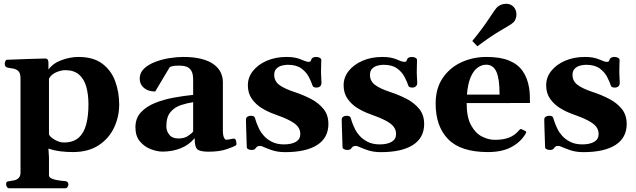

<svg xmlns="http://www.w3.org/2000/svg" viewBox="-20 -800 3403 1028"><path d="M29.3 208Q21.5 208 17.1 200.7Q12.7 193.4 12.7 188Q12.7 176.8 16.4 173.8Q20 170.9 30.3 169.9Q42.5 168.5 56.2 165.5Q69.8 162.6 79.8 153.1Q89.8 143.6 89.8 122.6V-379.9Q89.8 -410.2 76.7 -420.9Q63.5 -431.6 46.4 -433.6Q29.3 -435.5 17.1 -439Q12.2 -441.4 8.8 -445.3Q5.4 -449.2 5.4 -458.5Q5.4 -464.4 8.3 -471.9Q11.2 -479.5 17.1 -480Q84.5 -482.9 140.4 -484.6Q196.3 -486.3 224.6 -486.8Q228.5 -486.8 233.4 -482.9Q238.3 -479 239.3 -467.3V-427.7Q264.2 -461.9 310.5 -478.5Q356.9 -495.1 399.4 -495.1Q480 -495.1 527.8 -459Q575.7 -422.9 596.9 -364.7Q618.2 -306.6 618.2 -240.7Q618.2 -175.3 590.8 -116.9Q563.5 -58.6 508.3 -22.2Q453.1 14.2 369.1 14.2Q337.9 14.2 304.7 10.3Q271.5 6.3 239.3 -4.4L242.2 42.5V138.7Q242.2 149.4 256.1 155.8Q270 162.1 290.5 165.3Q311 168.5 330.1 169.9Q346.2 171.9 346.2 188Q346.2 193.4 342 200.7Q337.9 208 329.6 208ZM321.8 -37.1Q372.1 -37.1 400.9 -62.7Q429.7 -88.4 441.7 -134.3Q453.6 -180.2 453.6 -240.7Q453.6 -294.4 441.9 -335.7Q430.2 -377 403.1 -400.6Q376 -424.3 329.6 -424.3Q307.1 -424.3 281 -413.1Q254.9 -401.9 242.2 -378.9V-80.1Q248.5 -65.9 273.7 -51.5Q298.8 -37.1 321.8 -37.1Z M705.1 -118.2Q705.1 -167 734.4 -198.5Q763.7 -230 810.3 -248.8Q856.9 -267.6 910.9 -277.3Q964.8 -287.1 1014.2 -292V-372.6Q1014.2 -403.8 1004.9 -420.2Q995.6 -436.5 979 -442.6Q962.4 -448.7 940.4 -448.7Q916 -448.7 904.8 -446Q893.6 -443.4 888.7 -440.4L811 -310.1Q773.4 -310.1 750.7 -329.3Q728 -348.6 728 -378.9Q728 -410.6 751.2 -432.6Q774.4 -454.6 810.8 -468.5Q847.2 -482.4 887.2 -488.8Q927.2 -495.1 961.4 -495.1Q1017.1 -495.1 1057.4 -484.9Q1097.7 -474.6 1123.3 -456.3Q1148.9 -438 1161.1 -413.3Q1173.3 -388.7 1173.3 -359.4V-96.7Q1173.3 -77.6 1178.7 -64.7Q1184.1 -51.8 1191.9 -51.8Q1198.7 -51.8 1213.6 -54.9Q1228.5 -58.1 1231.4 -58.1Q1239.7 -58.1 1242.9 -48.6Q1246.1 -39.1 1246.1 -30.3Q1246.1 -23.9 1243.2 -21.5Q1235.4 -16.1 1195.8 -2Q1156.2 12.2 1096.7 12.2Q1051.3 12.2 1036.9 -0.5Q1022.5 -13.2 1022.5 -53.2V-60.5Q990.7 -22.9 946.3 -5.6Q901.9 11.7 850.6 11.7Q821.3 11.7 787.4 -1.2Q753.4 -14.2 729.2 -42.7Q705.1 -71.3 705.1 -118.2ZM870.6 -123Q870.6 -98.6 886.5 -78.6Q902.3 -58.6 934.6 -58.6Q965.8 -58.6 985.4 -71.3Q1004.9 -84 1014.2 -95.7V-252.9Q981.4 -248 948.2 -237.1Q915 -226.1 892.8 -200Q870.6 -173.8 870.6 -123Z M1506.3 14.6Q1465.3 14.6 1433.1 3.2Q1400.9 -8.3 1387.7 -14.6Q1379.9 -18.6 1372.6 -18.6Q1359.4 -18.6 1354.7 -13.2Q1350.1 -7.8 1345.2 -2.4Q1340.3 2.9 1326.2 2.9Q1316.9 2.9 1309.1 -1.2Q1301.3 -5.4 1301.3 -11.7Q1301.3 -17.6 1300.5 -37.1Q1299.8 -56.6 1299.1 -81.1Q1298.3 -105.5 1297.6 -127.2Q1296.9 -148.9 1296.9 -159.2Q1296.9 -170.4 1304.9 -175.3Q1313 -180.2 1322.3 -180.2Q1341.8 -180.2 1344.7 -169.4Q1347.7 -158.7 1352.8 -144.3Q1357.9 -129.9 1369.6 -105.5Q1376.5 -91.8 1392.6 -73.2Q1408.7 -54.7 1435.5 -40.8Q1462.4 -26.9 1500.5 -26.9Q1541 -26.9 1564.5 -40.8Q1587.9 -54.7 1587.9 -82.5Q1587.9 -104.5 1575 -121.6Q1562 -138.7 1530.8 -155Q1499.5 -171.4 1443.8 -190.9Q1412.6 -202.1 1381.1 -221.4Q1349.6 -240.7 1328.4 -270.8Q1307.1 -300.8 1307.1 -343.3Q1307.1 -386.2 1334.5 -420.4Q1361.8 -454.6 1408.7 -474.9Q1455.6 -495.1 1514.6 -495.1Q1561 -495.1 1590.8 -481.9Q1620.6 -468.8 1631.3 -468.8Q1642.1 -468.8 1643.8 -474.1Q1645.5 -479.5 1648.4 -484.9Q1651.4 -490.2 1658.2 -492.7Q1665 -495.1 1672.4 -495.1Q1683.1 -495.1 1691.7 -490.7Q1700.2 -486.3 1700.2 -478Q1700.2 -473.6 1699.5 -454.1Q1698.7 -434.6 1698.7 -411.6Q1698.7 -397.5 1700 -383.3Q1701.2 -369.1 1701.2 -357.9Q1701.2 -343.3 1693.4 -337.2Q1685.5 -331.1 1675.3 -331.1Q1657.2 -331.1 1653.8 -340.8Q1647 -361.8 1633.5 -387.9Q1620.1 -414.1 1593.5 -433.6Q1566.9 -453.1 1520.5 -453.1Q1504.9 -453.1 1488 -448.5Q1471.2 -443.8 1459.7 -432.1Q1448.2 -420.4 1448.2 -399.4Q1448.2 -365.7 1475.1 -345.5Q1502 -325.2 1558.6 -306.6Q1604.5 -291.5 1645.5 -270Q1686.5 -248.5 1712.4 -216.3Q1738.3 -184.1 1738.3 -136.2Q1738.3 -62.5 1678.5 -23.9Q1618.7 14.6 1506.3 14.6Z M2019 14.6Q1978 14.6 1945.8 3.2Q1913.6 -8.3 1900.4 -14.6Q1892.6 -18.6 1885.3 -18.6Q1872.1 -18.6 1867.4 -13.2Q1862.8 -7.8 1857.9 -2.4Q1853 2.9 1838.9 2.9Q1829.6 2.9 1821.8 -1.2Q1814 -5.4 1814 -11.7Q1814 -17.6 1813.2 -37.1Q1812.5 -56.6 1811.8 -81.1Q1811 -105.5 1810.3 -127.2Q1809.6 -148.9 1809.6 -159.2Q1809.6 -170.4 1817.6 -175.3Q1825.7 -180.2 1835 -180.2Q1854.5 -180.2 1857.4 -169.4Q1860.4 -158.7 1865.5 -144.3Q1870.6 -129.9 1882.3 -105.5Q1889.2 -91.8 1905.3 -73.2Q1921.4 -54.7 1948.2 -40.8Q1975.1 -26.9 2013.2 -26.9Q2053.7 -26.9 2077.1 -40.8Q2100.6 -54.7 2100.6 -82.5Q2100.6 -104.5 2087.6 -121.6Q2074.7 -138.7 2043.5 -155Q2012.2 -171.4 1956.5 -190.9Q1925.3 -202.1 1893.8 -221.4Q1862.3 -240.7 1841.1 -270.8Q1819.8 -300.8 1819.8 -343.3Q1819.8 -386.2 1847.2 -420.4Q1874.5 -454.6 1921.4 -474.9Q1968.3 -495.1 2027.3 -495.1Q2073.7 -495.1 2103.5 -481.9Q2133.3 -468.8 2144 -468.8Q2154.8 -468.8 2156.5 -474.1Q2158.2 -479.5 2161.1 -484.9Q2164.1 -490.2 2170.9 -492.7Q2177.7 -495.1 2185.1 -495.1Q2195.8 -495.1 2204.3 -490.7Q2212.9 -486.3 2212.9 -478Q2212.9 -473.6 2212.2 -454.1Q2211.4 -434.6 2211.4 -411.6Q2211.4 -397.5 2212.6 -383.3Q2213.9 -369.1 2213.9 -357.9Q2213.9 -343.3 2206.1 -337.2Q2198.2 -331.1 2188 -331.1Q2169.9 -331.1 2166.5 -340.8Q2159.7 -361.8 2146.2 -387.9Q2132.8 -414.1 2106.2 -433.6Q2079.6 -453.1 2033.2 -453.1Q2017.6 -453.1 2000.7 -448.5Q1983.9 -443.8 1972.4 -432.1Q1960.9 -420.4 1960.9 -399.4Q1960.9 -365.7 1987.8 -345.5Q2014.6 -325.2 2071.3 -306.6Q2117.2 -291.5 2158.2 -270Q2199.2 -248.5 2225.1 -216.3Q2251 -184.1 2251 -136.2Q2251 -62.5 2191.2 -23.9Q2131.3 14.6 2019 14.6Z M2592.3 14.2Q2447.3 14.2 2379.9 -54.4Q2312.5 -123 2312.5 -245.1Q2312.5 -326.7 2350.3 -382.3Q2388.2 -438 2450.2 -466.6Q2512.2 -495.1 2584.5 -495.1Q2660.2 -495.1 2707.3 -475.1Q2754.4 -455.1 2779.5 -418Q2804.7 -380.9 2813 -329.1Q2815.9 -311.5 2816.7 -290Q2817.4 -268.6 2817.4 -248.5L2478.5 -248Q2478.5 -172.9 2502 -129.9Q2525.4 -86.9 2560.3 -69.1Q2595.2 -51.3 2629.4 -51.3Q2673.3 -51.3 2704.1 -62.7Q2734.9 -74.2 2758.3 -101.6Q2760.7 -104 2763.4 -106.9Q2766.1 -109.9 2771 -108.9L2792.5 -98.6Q2797.4 -96.7 2797.4 -92.8Q2797.4 -90.8 2796.6 -88.9Q2795.9 -86.9 2794.4 -84.5Q2769.5 -41 2719.5 -13.4Q2669.4 14.2 2592.3 14.2ZM2480 -293.5H2654.8Q2654.8 -378.4 2637.7 -416Q2620.6 -453.6 2583 -453.6Q2559.1 -453.6 2537.1 -437.7Q2515.1 -421.9 2500 -386.7Q2484.9 -351.6 2480 -293.5ZM2536.1 -552.2 2508.8 -580.6Q2565.4 -649.9 2598.4 -700.7Q2631.3 -751.5 2642.6 -762.2Q2650.4 -769.5 2663.3 -774.7Q2676.3 -779.8 2689.9 -779.8Q2701.2 -779.8 2711.4 -775.9Q2721.7 -772 2729.5 -763.7Q2737.8 -754.9 2741.5 -744.4Q2745.1 -733.9 2745.1 -722.7Q2745.1 -710 2740.7 -698.5Q2736.3 -687 2729 -680.2Q2717.8 -669.4 2664.3 -638.9Q2610.8 -608.4 2536.1 -552.2Z M3103.5 14.6Q3062.5 14.6 3030.3 3.2Q2998 -8.3 2984.9 -14.6Q2977.1 -18.6 2969.7 -18.6Q2956.5 -18.6 2951.9 -13.2Q2947.3 -7.8 2942.4 -2.4Q2937.5 2.9 2923.3 2.9Q2914.1 2.9 2906.2 -1.2Q2898.4 -5.4 2898.4 -11.7Q2898.4 -17.6 2897.7 -37.1Q2897 -56.6 2896.2 -81.1Q2895.5 -105.5 2894.8 -127.2Q2894 -148.9 2894 -159.2Q2894 -170.4 2902.1 -175.3Q2910.2 -180.2 2919.4 -180.2Q2939 -180.2 2941.9 -169.4Q2944.8 -158.7 2950 -144.3Q2955.1 -129.9 2966.8 -105.5Q2973.6 -91.8 2989.7 -73.2Q3005.9 -54.7 3032.7 -40.8Q3059.6 -26.9 3097.7 -26.9Q3138.2 -26.9 3161.6 -40.8Q3185.1 -54.7 3185.1 -82.5Q3185.1 -104.5 3172.1 -121.6Q3159.2 -138.7 3127.9 -155Q3096.7 -171.4 3041 -190.9Q3009.8 -202.1 2978.3 -221.4Q2946.8 -240.7 2925.5 -270.8Q2904.3 -300.8 2904.3 -343.3Q2904.3 -386.2 2931.6 -420.4Q2959 -454.6 3005.9 -474.9Q3052.7 -495.1 3111.8 -495.1Q3158.2 -495.1 3188 -481.9Q3217.8 -468.8 3228.5 -468.8Q3239.3 -468.8 3241 -474.1Q3242.7 -479.5 3245.6 -484.9Q3248.5 -490.2 3255.4 -492.7Q3262.2 -495.1 3269.5 -495.1Q3280.3 -495.1 3288.8 -490.7Q3297.4 -486.3 3297.4 -478Q3297.4 -473.6 3296.6 -454.1Q3295.9 -434.6 3295.9 -411.6Q3295.9 -397.5 3297.1 -383.3Q3298.3 -369.1 3298.3 -357.9Q3298.3 -343.3 3290.5 -337.2Q3282.7 -331.1 3272.5 -331.1Q3254.4 -331.1 3251 -340.8Q3244.1 -361.8 3230.7 -387.9Q3217.3 -414.1 3190.7 -433.6Q3164.1 -453.1 3117.7 -453.1Q3102.1 -453.1 3085.2 -448.5Q3068.4 -443.8 3056.9 -432.1Q3045.4 -420.4 3045.4 -399.4Q3045.4 -365.7 3072.3 -345.5Q3099.1 -325.2 3155.8 -306.6Q3201.7 -291.5 3242.7 -270Q3283.7 -248.5 3309.6 -216.3Q3335.4 -184.1 3335.4 -136.2Q3335.4 -62.5 3275.6 -23.9Q3215.8 14.6 3103.5 14.6Z"/></svg>

Font: Gelasio
Style: Regular
Weight: 400
Designer: Eben Sorkin
Foundry: Eben Sorkin
Version: Version 1.008